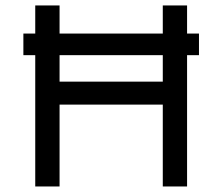

<svg xmlns="http://www.w3.org/2000/svg" viewBox="-20 -674 804 694"><path d="M64.5 -474.6V-552.7H699.2V-474.6ZM568.4 0V-654.3H656.2V0ZM107.4 0V-654.3H195.3V0ZM182.6 -295.9V-378.9H595.7V-295.9Z"/></svg>

Font: Sen
Style: Regular
Weight: 400
Designer: Kosal Sen, Philatype
Foundry: Philatype
Version: Version 2.000;gftools[0.9.31]